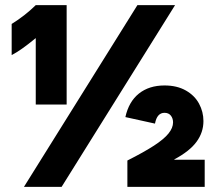

<svg xmlns="http://www.w3.org/2000/svg" viewBox="-20 -727 841 747"><path d="M119.1 -707H239.3V-320.3H119.1V-578.1H118.2Q61 -530.8 25.4 -512.7V-633.8Q76.7 -665.5 119.1 -707ZM514.6 -707H661.1L219.7 0H73.2ZM653.3 -251Q653.3 -266.1 644.8 -277.1Q636.2 -288.1 620.1 -288.1Q590.8 -288.1 583 -246.1L467.8 -271.5Q481 -331.5 520.5 -363Q560.1 -394.5 620.1 -394.5Q668.5 -394.5 702.9 -375Q737.3 -355.5 754.4 -323.7Q771.5 -292 771.5 -255.9Q771.5 -211.9 744.6 -175.3Q717.8 -138.7 658.2 -106.9V-105.5H776.4V0H475.6V-102.5Q540.5 -135.3 579.1 -160.4Q617.7 -185.5 635.5 -207.5Q653.3 -229.5 653.3 -251Z"/></svg>

Font: Wanted Sans ExtraBlack
Style: Regular
Weight: 900
Designer: Original Design by Kil Hyung-jin and Kang Hanbin, Wanted Lab, Inc; Hangeul from Source Han Sans by Jang Soo-young and Ka
Foundry: Wanted Lab, Inc.
Version: Version 1.001